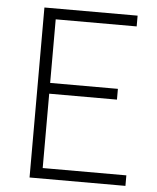

<svg xmlns="http://www.w3.org/2000/svg" viewBox="-51 -742 639 782"><g transform="rotate(5 268.5 -350.5)"><path d="M491 -3H99V-698H480V-654H149V-394H426V-350H149V-46H491Z"/></g></svg>

Font: LXGW 975 Gothic SC 200W
Style: Regular
Weight: 200
Version: Version 2.01;February 25, 2021